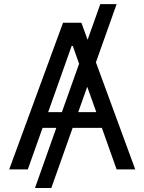

<svg xmlns="http://www.w3.org/2000/svg" viewBox="-20 -840 716 952"><path d="M455.6 -530.9 650.6 0H558.2L485.1 -206H340.2L234.4 92.3H153.4L259.2 -206H191.1L117.9 0H25.6L292.6 -727.3H383.5L414.4 -642.8L477.3 -819.6H558.2ZM372.2 -523.8 340.9 -612.2H335.2L218.8 -284.1H286.9ZM367.9 -284.1H457.4L412.6 -409.8Z"/></svg>

Font: Fast_Sans
Style: Regular
Weight: 400
Designer: Rasmus Andersson
Foundry: rsms
Version: Version 3.018;git-588b23468